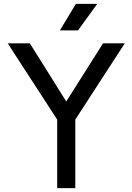

<svg xmlns="http://www.w3.org/2000/svg" viewBox="-20 -977 688 997"><path d="M385 -819 485 -957H374L291 -819ZM371 0V-356L628 -752H515L324 -450L135 -752H20L277 -356V0Z"/></svg>

Font: Hibana SubMedium
Style: Regular
Weight: 500
Width: 6
Designer: pygmalion
Foundry: ybstudio
Version: Version 0.930;hotconv 1.0.109;makeotfexe 2.5.65596